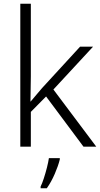

<svg xmlns="http://www.w3.org/2000/svg" viewBox="-20 -780 534 1021"><path d="M144 -374Q144 -342 143 -307.5Q142 -273 142 -240H143Q156 -255 172.5 -275Q189 -295 204 -312L406 -532H475L264 -304L492 0H424L225 -267L144 -185V0H88V-760H144ZM298 68Q290 101 271.5 144Q253 187 229 221H196V212Q204 196 213 168.5Q222 141 229.5 111.5Q237 82 240 61H298Z"/></svg>

Font: RS Noto Sans Light
Style: Regular
Weight: 300
Designer: Monotype Design Team
Foundry: Monotype Imaging Inc.
Version: Version 3.10